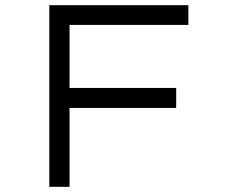

<svg xmlns="http://www.w3.org/2000/svg" viewBox="-20 -720 868 740"><path d="M170 0V-700H248V0ZM203 -304V-381H659V-304ZM211 -624V-700H706V-624Z"/></svg>

Font: Lexend Tera Light
Style: Regular
Weight: 300
Designer: Bonnie Shaver-Troup, Thomas Jockin
Foundry: Lexend
Version: Version 1.007